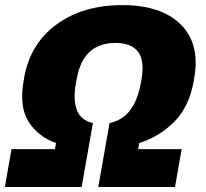

<svg xmlns="http://www.w3.org/2000/svg" viewBox="-41 -746 822 766"><path d="M-21.5 0H284.7L329.6 -254.9Q281.7 -266.1 265.9 -306.4Q250 -346.7 261.7 -413.6L264.6 -428.2Q277.8 -504.9 317.1 -539.8Q356.4 -574.7 419.4 -574.7Q482.4 -574.7 509.5 -539.8Q536.6 -504.9 523.4 -428.2L520.5 -413.6Q508.8 -346.7 478.3 -306.4Q447.8 -266.1 396 -254.9L351.1 0H657.2L683.6 -150.9H510.3L514.6 -175.3Q595.2 -200.7 654.5 -260.5Q713.9 -320.3 731.9 -422.4L733.9 -435.1Q757.8 -571.3 680.2 -648.4Q602.5 -725.6 446.8 -725.6Q290.5 -725.6 184.8 -648.7Q79.1 -571.8 55.2 -435.1L53.2 -422.4Q35.2 -320.3 73 -260.5Q110.8 -200.7 182.6 -175.3L178.2 -150.9H4.9Z"/></svg>

Font: Roboto Flex
Style: wght 1000 wdth 100 opsz 14.0 GRAD 0.00 slnt -10.00 XTRA 468 XOPQ 96 YOPQ 79 YTLC 514 YTUC 712 YTAS 750 YTDE -203.00 YTFI 738
Weight: 1000
Italic angle: -10°
Designer: Berlow after Robertson
Foundry: Google
Version: Version 3.100